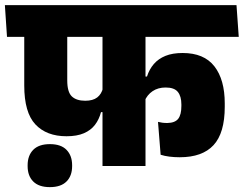

<svg xmlns="http://www.w3.org/2000/svg" viewBox="-44 -664 976 768"><path d="M-16 -516.5H911L902 -643.5H-24.5ZM222 -119Q263.5 -119 291.5 -131Q319.5 -143 336 -164.8Q352.5 -186.5 360 -215.5H377.5L368 -312Q362 -287.5 344.8 -274.2Q327.5 -261 297 -261Q261.5 -261 243.2 -278.5Q225 -296 225 -342.5V-560H53V-322Q53 -214 97.5 -166.5Q142 -119 222 -119ZM618.5 -314Q653 -314 667.2 -296.5Q681.5 -279 681.5 -246.5V-240Q681.5 -205 668.8 -188.8Q656 -172.5 625 -172Q614.5 -172 605.2 -173.2Q596 -174.5 588 -176.5L598.5 -45Q614 -40 633.5 -37.5Q653 -35 675 -35Q765.5 -35 810.2 -83.5Q855 -132 855 -237V-250.5Q855 -345.5 813.5 -398.8Q772 -452 686.5 -452Q646 -452 617.8 -440.5Q589.5 -429 571.2 -407.8Q553 -386.5 544 -358H526L534 -259Q544.5 -284.5 566.2 -299.2Q588 -314 618.5 -314ZM538 -559.5H366V0H538ZM155.5 84.5Q199.5 84.5 222 62Q244.5 39.5 244.5 0.5Q244.5 0 244.5 -1Q244.5 -2 244.5 -3Q244.5 -41.5 222.2 -64.5Q200 -87.5 155.5 -87.5Q111.5 -87.5 89 -64.8Q66.5 -42 66.5 -3Q66.5 -2.5 66.5 -1.2Q66.5 0 66.5 0.5Q66.5 39.5 89 62Q111.5 84.5 155.5 84.5Z"/></svg>

Font: Anek Devanagari Medium ExtraBold
Style: Regular
Weight: 800
Version: Version 1.003